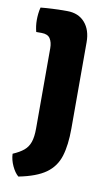

<svg xmlns="http://www.w3.org/2000/svg" viewBox="-84 -546 467 809"><g transform="rotate(10 150.0 -141.0)"><path d="M239.5 -18Q239.5 53 224.8 100.5Q210 148 170.2 176.5Q130.5 205 54.5 220Q39 207 27 181.2Q15 155.5 14 129.5Q43 117 60.2 102.8Q77.5 88.5 85.2 66.2Q93 44 93 7V-336Q93 -361 82.8 -377Q72.5 -393 46 -393H23Q16.5 -417.5 16.5 -443.5Q16.5 -456 18 -470.2Q19.5 -484.5 23 -497.5Q48.5 -500 74.5 -501.2Q100.5 -502.5 116 -502.5H136.5Q184.5 -502.5 212 -471.2Q239.5 -440 239.5 -387Z"/></g></svg>

Font: Signika Negative
Style: Bold
Weight: 700
Designer: Anna Giedry
Foundry: Anna Giedry
Version: Version 2.001